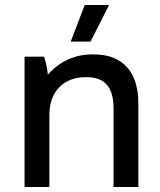

<svg xmlns="http://www.w3.org/2000/svg" viewBox="-20 -746 640 766"><path d="M341 -580 415 -726H318L262 -580ZM78 0H177V-289C177 -381 235 -438 320 -438H327C401 -438 433 -394 433 -314V0H532V-333C532 -459 470 -529 354 -529H348C276 -529 214 -498 171 -448C169 -471 162 -501 156 -520H78Z"/></svg>

Font: Fixel Text Medium
Style: Regular
Weight: 500
Width: 4
Designer: AlfaBravo + MacPaw
Foundry: Kyrylo Tkachov, Marchela Mozhyna, Serhii Makarenko, Maria Weinstein, Zakhar Kryvoshyya
Version: Version 1.211